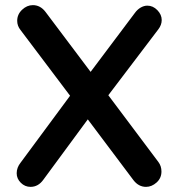

<svg xmlns="http://www.w3.org/2000/svg" viewBox="-20 -723 695 748"><path d="M597 -92Q609 -76 609 -55Q609 -29 590 -12Q571 5 549 5Q520 5 500 -21L322 -258L149 -23Q129 5 99 5Q77 5 61 -11Q45 -27 45 -48Q45 -70 60 -89L253 -350L60 -606Q47 -622 47 -642Q47 -667 66 -685Q85 -703 108 -703Q137 -703 157 -677L333 -443L505 -672Q515 -686 528 -693.5Q541 -701 554 -701Q576 -701 593 -683.5Q610 -666 610 -645Q610 -626 597 -609L402 -352Z"/></svg>

Font: Quicksand
Style: Bold
Weight: 700
Version: Version 3.000